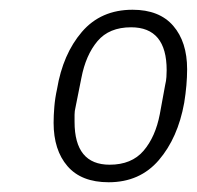

<svg xmlns="http://www.w3.org/2000/svg" viewBox="-20 -724 404 394"><path d="M203 -350Q147 -350 118.5 -383Q90 -416 90 -472Q90 -487 91.5 -505Q93 -523 97 -541Q109 -613 148 -658.5Q187 -704 252 -704Q307 -704 335.5 -671Q364 -638 364 -582Q364 -550 358 -513Q345 -441 306 -395.5Q267 -350 203 -350ZM205 -386Q250 -386 274.5 -414.5Q299 -443 308 -490L319 -550Q321 -558 321.5 -566Q322 -574 322 -580Q322 -668 249 -668Q204 -668 180 -639.5Q156 -611 147 -564L135 -504Q133 -496 133 -488.5Q133 -481 133 -474Q133 -386 205 -386Z"/></svg>

Font: IBM Plex Sans Condensed Light
Style: Italic
Weight: 300
Width: 3
Italic angle: -11°
Designer: Mike Abbink, Paul van der Laan, Pieter van Rosmalen
Foundry: Bold Monday
Version: Version 1.3